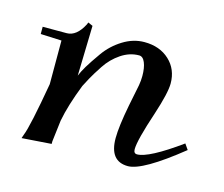

<svg xmlns="http://www.w3.org/2000/svg" viewBox="-55 -342 493 423"><g transform="rotate(15 192.0 -131.0)"><path d="M4.9 -221.7V-238.3H59.6Q82 -238.3 97.7 -268.6L99.6 -273.4L110.4 -268.6L107.4 -154.3Q111.3 -164.1 119.1 -177.2Q127 -190.4 142.6 -212.4Q158.2 -234.4 181.6 -249Q205.1 -263.7 230.5 -263.7Q265.6 -263.7 287.6 -243.2Q309.6 -222.7 309.6 -190.4Q309.6 -168.9 293 -118.2Q270.5 -50.8 270.5 -30.3Q270.5 -20.5 278.3 -20.5Q304.7 -20.5 375 -71.3L383.8 -58.6Q298.8 9.8 265.6 9.8Q223.6 9.8 223.6 -43Q223.6 -69.3 233.4 -120.1L243.2 -168.9Q245.1 -179.7 245.1 -190.4Q245.1 -209 240.2 -220.7Q235.4 -232.4 226.6 -232.4Q205.1 -232.4 185.5 -219.2Q166 -206.1 152.8 -186Q139.6 -166 133.3 -154.3Q127 -142.6 123 -134.8Q103.5 -85 96.7 -48.8Q91.8 -6.8 90.8 0V5.9L23.4 10.7L26.4 2Q35.2 -19.5 52.7 -120.1V-219.7Z"/></g></svg>

Font: Kleymisska
Style: Regular
Weight: 500
Italic angle: -8°
Designer: gluk
Foundry: gluk
Version: Version 0.298